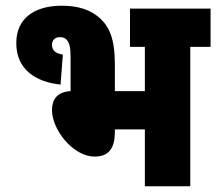

<svg xmlns="http://www.w3.org/2000/svg" viewBox="-20 -652 757 672"><path d="M196 -632C106 -632 37 -592 37 -501C37 -409 105 -365 192 -356L200 -461C174 -465 162 -476 162 -495C162 -512 173 -522 189 -522C200 -522 209 -519 214 -512C224 -501 227 -483 227 -449V-333C176 -330 162 -300 162 -266C162 -198 236 -104 311 -104C359 -104 382 -131 382 -190V-199H487V0H646V-488H717V-622H435V-488H487V-333H382V-428C382 -517 362 -559 329 -589C296 -618 254 -632 196 -632Z"/></svg>

Font: Noto Sans Devanagari UI Condensed Black
Style: Regular
Weight: 900
Width: 3
Designer: Jelle Bosma - Monotype Design Team
Foundry: Monotype Imaging Inc.
Version: Version 2.004